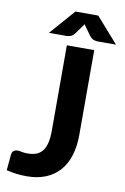

<svg xmlns="http://www.w3.org/2000/svg" viewBox="-100 -970 673 1036"><g transform="rotate(10 237.0 -452.5)"><path d="M363 -260Q363 -199 348 -149.8Q333 -100.5 302.8 -65.2Q272.5 -30 227 -11Q181.5 8 121 8Q93.5 8 66.8 4.8Q40 1.5 10.5 -5.5Q12.5 -27.5 14.5 -49.5Q16.5 -71.5 18.5 -93.5Q20 -105.5 28 -112.8Q36 -120 51 -120Q59.5 -120 72.8 -117Q86 -114 105.5 -114Q132.5 -114 152.5 -121.5Q172.5 -129 186 -146Q199.5 -163 206.2 -190.2Q213 -217.5 213 -256.5V-725.5H363ZM473.5 -775H373.5Q365.5 -775 353.8 -778Q342 -781 329.5 -795.5L295.5 -842.5Q293 -845.5 291.2 -848.5Q289.5 -851.5 287.5 -854.5Q285.5 -851.5 283.8 -848.5Q282 -845.5 279.5 -842.5L245.5 -795.5Q233 -781 221.2 -778Q209.5 -775 201.5 -775H106L227 -913H352Z"/></g></svg>

Font: Lato 2
Style: Regular
Weight: 800
Designer: Lukasz Dziedzic with Adam Twardoch and Botio Nikoltchev
Foundry: tyPoland Lukasz Dziedzic
Version: Version 2.015; 2015-08-06; http://www.latofonts.com/